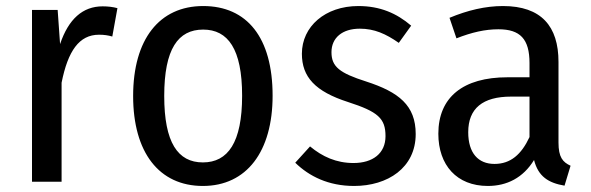

<svg xmlns="http://www.w3.org/2000/svg" viewBox="-20 -602 1958 636"><path d="M320 -581C254 -581 207 -539 179 -456L171 -569H86V0H184V-328C205 -433 242 -487 308 -487C325 -487 338 -485 352 -481L369 -575C354 -579 338 -581 320 -581Z M653 -582C508 -582 421 -472 421 -284C421 -97 507 14 652 14C797 14 883 -100 883 -285C883 -478 798 -582 653 -582ZM653 -504C735 -504 782 -440 782 -285C782 -130 735 -64 652 -64C569 -64 524 -130 524 -284C524 -440 570 -504 653 -504Z M1167 -582C1057 -582 980 -514 980 -424C980 -347 1024 -299 1133 -264C1232 -232 1257 -210 1257 -151C1257 -94 1215 -62 1151 -62C1094 -62 1048 -83 1007 -117L958 -63C1004 -18 1068 14 1153 14C1264 14 1357 -46 1357 -158C1357 -253 1301 -297 1193 -332C1105 -360 1078 -381 1078 -429C1078 -477 1114 -507 1172 -507C1220 -507 1258 -490 1301 -460L1342 -517C1294 -558 1239 -582 1167 -582Z M1830 -130V-397C1830 -515 1773 -582 1646 -582C1588 -582 1529 -568 1469 -543L1492 -475C1543 -495 1587 -505 1631 -505C1703 -505 1734 -473 1734 -393V-346H1661C1514 -346 1432 -280 1432 -159C1432 -55 1493 14 1596 14C1659 14 1713 -13 1749 -72C1763 -17 1797 4 1850 13L1870 -53C1844 -65 1830 -81 1830 -130ZM1618 -59C1564 -59 1531 -95 1531 -164C1531 -243 1579 -282 1673 -282H1734V-148C1707 -90 1671 -59 1618 -59Z"/></svg>

Font: Glow Sans SC Condensed Medium
Style: Regular
Weight: 600
Width: 3
Designer: Ryoko NISHIZUKA (kana, bopomofo & ideographs); Paul D. Hunt (Latin, Greek & Cyrillic); Sandoll Communications, Soo-young
Version: Version 0.93